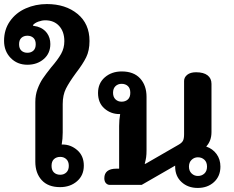

<svg xmlns="http://www.w3.org/2000/svg" viewBox="-28 -911 1153 946"><path d="M146 -114V-408Q146 -443 157 -472.5Q168 -502 182.5 -523.5Q197 -545 224 -579Q257 -617 273 -645.5Q289 -674 289 -708Q289 -755 263.5 -783Q238 -811 195 -811Q179 -811 161 -804.5Q143 -798 134 -787L136 -784Q148 -782 156 -780Q187 -771 203.5 -748Q220 -725 220 -694Q220 -648 187.5 -620Q155 -592 107 -592Q57 -592 24.5 -625.5Q-8 -659 -8 -710Q-8 -765 21 -806.5Q50 -848 98.5 -869.5Q147 -891 203 -891Q295 -891 354 -842.5Q413 -794 413 -709Q413 -662 396.5 -628.5Q380 -595 346 -551Q313 -506 297 -474.5Q281 -443 281 -398V-258Q281 -227 276 -199H280Q321 -199 353 -171Q385 -143 385 -95Q385 -47 351.5 -18Q318 11 268 11Q209 11 177.5 -23.5Q146 -58 146 -114ZM148 -693Q148 -714 136.5 -724.5Q125 -735 107 -735Q89 -735 77.5 -724.5Q66 -714 66 -693Q66 -672 77.5 -661.5Q89 -651 107 -651Q125 -651 136.5 -661.5Q148 -672 148 -693ZM311 -94Q311 -115 299 -126.5Q287 -138 269 -138Q250 -138 238 -127Q226 -116 226 -94Q226 -72 238 -61Q250 -50 269 -50Q287 -50 299 -61.5Q311 -73 311 -94Z M835 -90V-95L670 0H513Q502 0 494 -8.5Q486 -17 486 -33Q486 -56 501 -68Q516 -80 546 -80H559V-290Q559 -321 564 -349H560Q518 -349 486.5 -376.5Q455 -404 455 -453Q455 -501 488.5 -530Q522 -559 572 -559Q631 -559 662.5 -524.5Q694 -490 694 -434V-171Q694 -150 692 -136Q690 -122 685 -104H689L852 -198Q868 -207 873.5 -217.5Q879 -228 879 -250V-512Q879 -530 894.5 -542.5Q910 -555 938 -555Q975 -555 994.5 -540Q1014 -525 1014 -498V-260Q1014 -217 988 -189Q1020 -178 1039 -152Q1058 -126 1058 -90Q1058 -43 1026.5 -14Q995 15 946 15Q898 15 866.5 -14Q835 -43 835 -90ZM614 -454Q614 -476 602 -487Q590 -498 571 -498Q553 -498 541 -486.5Q529 -475 529 -454Q529 -433 541 -421.5Q553 -410 571 -410Q590 -410 602 -421Q614 -432 614 -454ZM992 -90Q992 -112 979 -124Q966 -136 947 -136Q929 -136 916 -123.5Q903 -111 903 -90Q903 -69 916 -56.5Q929 -44 947 -44Q966 -44 979 -56Q992 -68 992 -90Z"/></svg>

Font: Maitree
Style: Bold
Weight: 700
Designer: CadsonDemak Team
Foundry: CadsonDemak
Version: Version 1.002